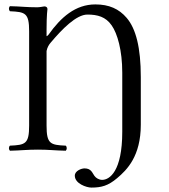

<svg xmlns="http://www.w3.org/2000/svg" viewBox="-20 -678 765 870"><path d="M181 -649C172 -648 161 -645 148 -645C98 -645 75 -649 25 -650C19 -644 19 -633 25 -627C95 -624 112 -619 112 -536V-109C112 -26 95 -21 25 -18C19 -12 19 -1 25 5C74 4 101 0 152 0C202 0 228 4 278 5C284 -1 284 -12 278 -18C208 -21 191 -26 191 -109V-447C194 -463 202 -476 209 -484C262 -547 326 -612 376 -612C422 -612 459 -602 486 -563C512 -526 534 -450 534 -349V-81C534 99 476 137 443 137C429 137 415 129 408 119C398 106 394 85 363 85C349 85 319 96 319 118C319 154 372 172 394 172C439 172 470 164 511 129C555 92 618 30 618 -113V-329C618 -462 596 -548 554 -597C519 -638 474 -658 412 -658C322 -658 256 -600 200 -521C200 -521 194 -514 191 -514V-545C191 -610 195 -637 195 -637C195 -644 190 -649 181 -649Z"/></svg>

Font: Libertinus Serif Display
Style: Regular
Weight: 400
Designer: Philipp H. Poll, Khaled Hosny
Foundry: Caleb Maclennan
Version: Version 7.050;RELEASE